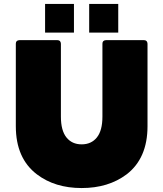

<svg xmlns="http://www.w3.org/2000/svg" viewBox="-20 -937 826 971"><path d="M393 14Q258 14 167 -55Q60 -136 60 -299V-716Q60 -733 78 -734H270Q287 -734 288 -716V-347Q288 -277 316 -242Q344 -207 393 -207Q442 -207 470 -242Q498 -277 498 -347V-716Q498 -733 516 -734H708Q725 -734 726 -716V-299Q726 -136 620 -55Q528 14 393 14ZM578 -772H431V-917H578ZM354 -772H208V-917H354Z"/></svg>

Font: YamahaIndonesia935. App Black
Style: Regular
Weight: 900
Designer: Dalton Maag Ltd
Foundry: Dalton Maag Ltd
Version: Version 1.002; January 01, 2024; Regular/Italic